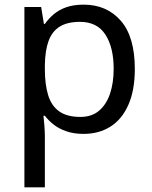

<svg xmlns="http://www.w3.org/2000/svg" viewBox="-20 -632 655 826"><path d="M340 -612Q439 -612 499.5 -543Q560 -474 560 -335Q560 -244 532.5 -181.5Q505 -119 455.5 -87.5Q406 -56 339 -56Q298 -56 266 -67Q234 -78 211.5 -95.5Q189 -113 173 -134H167Q169 -117 171 -91Q173 -65 173 -46V174H85V-602H157L169 -529H173Q189 -552 211.5 -571Q234 -590 265.5 -601Q297 -612 340 -612ZM324 -538Q270 -538 237 -517.5Q204 -497 189 -456Q174 -415 173 -352V-335Q173 -269 187 -223Q201 -177 234.5 -153Q268 -129 326 -129Q375 -129 406.5 -156Q438 -183 453.5 -229.5Q469 -276 469 -336Q469 -428 433.5 -483Q398 -538 324 -538Z"/></svg>

Font: Noto Sans Malayalam UI
Style: Regular
Weight: 400
Designer: Jelle Bosma - Monotype Design Team
Foundry: Monotype Imaging Inc.
Version: Version 2.104